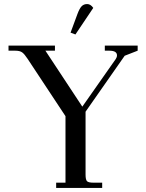

<svg xmlns="http://www.w3.org/2000/svg" viewBox="-20 -927 718 947"><path d="M22 -677V-702H251V-677H204L386 -401L551 -636Q557 -645 557 -654Q557 -677 519 -677H497V-702H659V-677L595 -652L402 -376V-66Q402 -41 409 -33.5Q416 -26 441 -26H484V0H257V-26H303V-354L116 -637Q101 -660 89.5 -668.5Q78 -677 55 -677ZM328 -766 362 -858Q372 -885 382.5 -896Q393 -907 410 -907Q427 -907 440 -888L352 -757Z"/></svg>

Font: Dihjauti
Style: Bold
Weight: 700
Designer: T. Christopher White
Version: Version 3.0.0